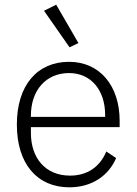

<svg xmlns="http://www.w3.org/2000/svg" viewBox="-20 -788 583 820"><path d="M277 -586 315 -604 220 -768 168 -742ZM276 12C373 12 444 -38 476 -113L434 -141C406 -74 352 -38 279 -38C174 -38 112 -113 112 -220V-245H491V-272C491 -422 406 -524 275 -524C139 -524 52 -424 52 -256C52 -88 139 12 276 12ZM275 -476C367 -476 429 -405 429 -297V-289H112V-294C112 -402 176 -476 275 -476Z"/></svg>

Font: IBM Plex Devanagari Light
Style: Regular
Weight: 300
Designer: Mike Abbink, Paul van der Laan, Pieter van Rosmalen, Erin McLaughlin
Foundry: Bold Monday
Version: Version 1.0